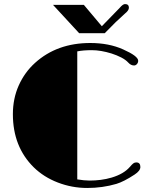

<svg xmlns="http://www.w3.org/2000/svg" viewBox="-20 -910 741 939"><path d="M646.5 -115.7Q666.5 -115.7 666.5 -93.3Q666.5 -74.7 638.2 -56.2Q585.4 -21.5 549.3 -10.7Q481.4 9.3 406.7 9.3Q332 9.3 262.9 -17.3Q193.8 -43.9 145 -91.8Q43 -192.4 43 -351.6Q43 -428.2 71.8 -492.4Q100.6 -556.6 151.4 -602.5Q258.8 -699.7 421.4 -699.7Q512.7 -699.7 582 -668.5Q655.8 -635.7 655.8 -612.8Q655.8 -603.5 649.7 -596.7Q643.6 -589.8 635.7 -589.8Q620.1 -589.8 607.4 -603.8Q594.7 -617.7 573 -628.9Q551.3 -640.1 525.4 -648.4Q472.7 -664.6 429.4 -664.6Q386.2 -664.6 357.9 -658.7V-32.7Q392.1 -26.9 418.5 -26.9Q444.8 -26.9 472.2 -30.3Q499.5 -33.7 525.9 -41.5Q585 -59.1 614.7 -93.3Q625.5 -106 631.8 -110.8Q638.2 -115.7 646.5 -115.7ZM591.3 -890.1Q610.4 -890.1 610.4 -872.1Q610.4 -858.9 590.8 -843.3L545.9 -801.8L492.2 -747.6H367.2L239.3 -886.2H390.1L478 -781.7L565.4 -871.6Q581.1 -890.1 591.3 -890.1Z"/></svg>

Font: Limelight
Style: Regular
Weight: 400
Designer: Nicole Fally
Foundry: Nicole Fally
Version: Version 1.002